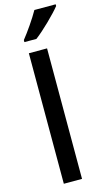

<svg xmlns="http://www.w3.org/2000/svg" viewBox="-147 -1033 593 1080"><g transform="rotate(-15 149.5 -493.5)"><path d="M299 -977V-987H175C150 -942 104 -876 74 -839V-827H144C192 -863 270 -940 299 -977ZM188 0V-760H82V0Z"/></g></svg>

Font: Noto Sans Canadian Aboriginal Medium
Style: Regular
Weight: 500
Designer: Monotype Design Team, Typotheque's Kevin King
Foundry: Monotype Imaging Inc.
Version: Version 2.004